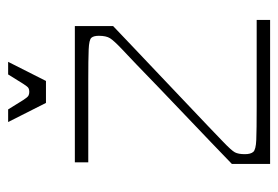

<svg xmlns="http://www.w3.org/2000/svg" viewBox="-126 -558 684 472"><g transform="rotate(-90 216.0 -322.0)"><path d="M49 0V-94Q71 -115 102 -145Q133 -175 168 -208Q203 -241 235.5 -272.5Q268 -304 293.5 -328.5Q319 -353 332 -365Q352 -384 358 -393.5Q364 -403 364 -421Q364 -434 359 -439.5Q354 -445 330.5 -446Q307 -447 253 -447Q224 -447 199 -447Q174 -447 140.5 -447Q107 -447 53 -447V-480H388V-386Q367 -366 335.5 -336Q304 -306 268.5 -272.5Q233 -239 200 -207.5Q167 -176 141 -151.5Q115 -127 104 -116Q82 -95 77.5 -86.5Q73 -78 73 -62Q73 -48 78.5 -41.5Q84 -35 108 -34Q132 -33 189 -33Q217 -33 245.5 -33Q274 -33 311.5 -33Q349 -33 403 -33V0ZM199 -551 152 -644H183Q199 -618 206 -607Q213 -596 217 -594Q221 -592 226 -592Q232 -592 235.5 -594Q239 -596 246 -607Q253 -618 269 -644H300L253 -551Z"/></g></svg>

Font: Ojuju ExtraLight
Style: Regular
Weight: 200
Designer: Chisaokwu Joboson, Mirko Velimirovic
Foundry: Udi Foundry
Version: Version 1.000